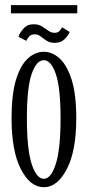

<svg xmlns="http://www.w3.org/2000/svg" viewBox="-20 -734 352 764"><path d="M154.5 11Q100 11 63 -61Q26 -133 26 -263.5Q26 -359 43.8 -417Q61.5 -475 91 -501.5Q120.5 -528 154.5 -528Q188 -528 217.2 -501.5Q246.5 -475 265 -417Q283.5 -359 283.5 -263.5Q283.5 -133 245.8 -61Q208 11 154.5 11ZM154.5 -22.5Q183 -22.5 202 -81.5Q221 -140.5 221 -263.5Q221 -385 202 -439.8Q183 -494.5 154.5 -494.5Q125 -494.5 106 -439.8Q87 -385 87 -263.5Q87 -140.5 106 -81.5Q125 -22.5 154.5 -22.5ZM198 -563.5Q178.5 -563.5 165.5 -572Q152.5 -580.5 141.8 -589Q131 -597.5 118 -597.5Q102.5 -597.5 94.8 -587.5Q87 -577.5 84.5 -571.5L53.5 -587.5Q57 -601.5 72.8 -619.5Q88.5 -637.5 113.5 -637.5Q133.5 -637.5 147 -629Q160.5 -620.5 172 -612Q183.5 -603.5 197.5 -603.5Q210.5 -603.5 217.2 -611.2Q224 -619 227 -625.5L257 -607Q253.5 -595 238.2 -579.2Q223 -563.5 198 -563.5ZM23.5 -681V-713.5H287.5V-681Z"/></svg>

Font: Imbue 10pt Light
Style: Regular
Weight: 300
Designer: Tyler Finck
Foundry: Etcetera Type Company
Version: Version 1.102; ttfautohint (v1.8.3)